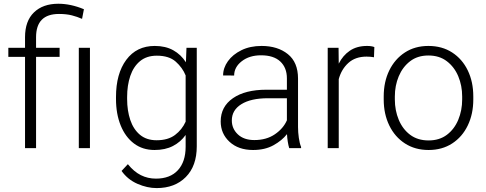

<svg xmlns="http://www.w3.org/2000/svg" viewBox="-20 -780 2557 1011"><path d="M169.9 0H111.8V-480.5H23.9V-528.3H111.8V-584Q111.8 -669.4 158.9 -714.8Q206.1 -760.3 287.1 -760.3Q352.5 -760.3 421.9 -731.4L412.1 -680.7Q386.7 -691.9 358.2 -699.2Q329.6 -706.5 290.5 -706.5Q169.9 -706.5 169.9 -584V-528.3H293.9V-480.5H169.9ZM453.6 -528.3V0H395V-528.3Z M590.8 -258.8V-269Q590.8 -392.1 645 -465.1Q699.2 -538.1 794.9 -538.1Q851.6 -538.1 892.3 -515.4Q933.1 -492.7 959 -452.1L961.9 -528.3H1016.1V-9.3Q1016.1 93.8 958.5 152.1Q900.9 210.4 804.7 210.4Q755.4 210.4 703.9 188Q652.3 165.5 620.1 120.1L653.3 84.5Q685.1 124 721.7 142.3Q758.3 160.6 800.8 160.6Q876 160.6 916.7 116.2Q957.5 71.8 957.5 -7.3V-69.3Q931.2 -32.2 890.6 -11.2Q850.1 9.8 793.9 9.8Q731 9.8 685.5 -24.4Q640.1 -58.6 615.5 -119.4Q590.8 -180.2 590.8 -258.8ZM649.4 -269V-258.8Q649.4 -197.8 666 -148.4Q682.6 -99.1 717 -70.3Q751.5 -41.5 804.7 -41.5Q864.7 -41.5 901.6 -69.3Q938.5 -97.2 957.5 -139.2V-382.8Q940.9 -423.8 905.5 -455.3Q870.1 -486.8 805.7 -486.8Q752 -486.8 717.3 -458Q682.6 -429.2 666 -379.9Q649.4 -330.6 649.4 -269Z M1502.9 0Q1498.5 -13.7 1495.4 -33.4Q1492.2 -53.2 1491.2 -73.7Q1464.8 -40 1419.9 -15.1Q1375 9.8 1312.5 9.8Q1235.4 9.8 1188.7 -33.2Q1142.1 -76.2 1142.1 -140.6Q1142.1 -218.3 1206.5 -262.9Q1271 -307.6 1382.8 -307.6H1490.7V-367.2Q1490.7 -423.8 1455.8 -456.3Q1420.9 -488.8 1354.5 -488.8Q1293 -488.8 1252.9 -457.5Q1212.9 -426.3 1212.9 -382.3L1154.8 -382.8Q1154.8 -422.4 1180.2 -457.8Q1205.6 -493.2 1251.2 -515.6Q1296.9 -538.1 1357.4 -538.1Q1441.9 -538.1 1495.6 -495.1Q1549.3 -452.1 1549.3 -366.2V-110.8Q1549.3 -83.5 1553.5 -54.2Q1557.6 -24.9 1565.4 -6.3V0ZM1319.3 -42.5Q1382.8 -42.5 1427.2 -72.8Q1471.7 -103 1490.7 -146.5V-262.7H1391.1Q1301.3 -262.7 1251 -231.4Q1200.7 -200.2 1200.7 -145.5Q1200.7 -102.5 1232.4 -72.5Q1264.2 -42.5 1319.3 -42.5Z M1951.2 -532.2 1949.2 -478.5Q1939.9 -480 1930.7 -481Q1921.4 -481.9 1910.2 -481.9Q1851.1 -481.9 1814.5 -448.7Q1777.8 -415.5 1763.7 -363.3V0H1705.6V-528.3H1762.7L1763.7 -444.8Q1785.2 -487.8 1822 -512.9Q1858.9 -538.1 1912.6 -538.1Q1936.5 -538.1 1951.2 -532.2Z M2000.5 -256.3V-272Q2000.5 -349.1 2029.8 -409.2Q2059.1 -469.2 2112.1 -503.7Q2165 -538.1 2235.8 -538.1Q2307.6 -538.1 2360.8 -503.7Q2414.1 -469.2 2443.1 -409.2Q2472.2 -349.1 2472.2 -272V-256.3Q2472.2 -179.7 2443.1 -119.4Q2414.1 -59.1 2361.1 -24.7Q2308.1 9.8 2236.8 9.8Q2165.5 9.8 2112.3 -24.7Q2059.1 -59.1 2029.8 -119.4Q2000.5 -179.7 2000.5 -256.3ZM2059.1 -272V-256.3Q2059.1 -198.7 2079.6 -149.4Q2100.1 -100.1 2139.6 -70.3Q2179.2 -40.5 2236.8 -40.5Q2293.9 -40.5 2333.3 -70.3Q2372.6 -100.1 2393.1 -149.4Q2413.6 -198.7 2413.6 -256.3V-272Q2413.6 -329.1 2393.1 -378.2Q2372.6 -427.2 2333 -457.5Q2293.5 -487.8 2235.8 -487.8Q2178.7 -487.8 2139.4 -457.5Q2100.1 -427.2 2079.6 -378.2Q2059.1 -329.1 2059.1 -272Z"/></svg>

Font: Vazirmatn UI FD ExtraLight
Style: Regular
Weight: 200
Designer: Saber Rastikerdar
Foundry: Saber Rastikerdar
Version: Version 33.003